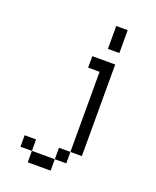

<svg xmlns="http://www.w3.org/2000/svg" viewBox="-149 -775 799 985"><g transform="rotate(20 250.0 -282.0)"><path d="M125 62.5V125H250V62.5ZM125 62.5V0H62.5V62.5ZM250 62.5H312.5V0H250ZM312.5 0H375Q375 0 375 -500H250V-437.5H312.5ZM312.5 -687.5Q312.5 -687.5 312.5 -562.5H375Q375 -562.5 375 -687.5Z"/></g></svg>

Font: Unifont
Style: Medium
Weight: 500
Version: Version 9.0.06